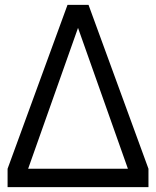

<svg xmlns="http://www.w3.org/2000/svg" viewBox="-20 -765 638 785"><path d="M11 0H587V-75L342 -745H256L11 -75ZM95 -75 299 -651 503 -75Z"/></svg>

Font: Plus Jakarta Sans
Style: Regular
Weight: 400
Designer: Gumpita Rahayu
Foundry: Tokotype
Version: Version 2.004; ttfautohint (v1.8.3)